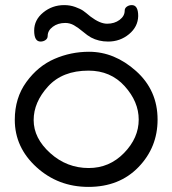

<svg xmlns="http://www.w3.org/2000/svg" viewBox="-20 -718 676 753"><path d="M38 -248Q38 -334 83.5 -396.5Q129 -459 193.5 -487Q258 -515 329 -515Q429 -515 513.5 -439.5Q598 -364 598 -249Q598 -140 523 -62.5Q448 15 327 15Q208 15 123 -62.5Q38 -140 38 -248ZM112 -247Q112 -176 177 -117.5Q242 -59 328 -59Q409 -59 466.5 -118Q524 -177 524 -249Q524 -319 469 -380Q414 -441 327 -441Q225 -441 168.5 -379Q112 -317 112 -247ZM114 -598Q114 -640 149.5 -669Q185 -698 232 -698Q255 -698 275.5 -690.5Q296 -683 306 -676Q316 -669 335 -653Q372 -625 400 -625Q429 -625 449 -640Q469 -655 469 -676Q469 -686 477.5 -692Q486 -698 497 -698Q522 -698 522 -655Q521 -613 486 -584Q451 -555 404 -555Q367 -555 337 -571Q324 -578 305 -594Q286 -610 270 -619Q254 -628 236 -628Q207 -628 187 -613Q167 -598 167 -577Q167 -567 158.5 -561Q150 -555 139 -555Q114 -555 114 -598Z"/></svg>

Font: Happy Monkey
Style: Regular
Weight: 400
Version: Version 1.001